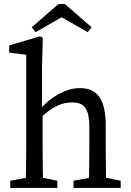

<svg xmlns="http://www.w3.org/2000/svg" viewBox="-20 -917 640 937"><path d="M30 0H260V-35L160 -55H140L30 -35V0ZM105 0H191C189 -45 188 -148 188 -210V-365L185 -378V-590L189 -732L175 -740L25 -695V-660L108 -650V-210C108 -148 107 -45 105 0ZM339 0H569V-35L469 -55H449L339 -35V0ZM413 0H499C497 -45 496 -146 496 -210V-302C496 -434 455 -487 369 -487C301 -487 224 -442 176 -384H165L184 -348C241 -399 282 -417 332 -417C392 -417 416 -387 416 -294V-210C416 -146 415 -45 413 0ZM297 -897H265L135 -784L154 -760L323 -857H239L408 -760L427 -784L297 -897Z"/></svg>

Font: Source Serif Variable
Style: Regular
Weight: 389
Designer: Frank Grießhammer
Foundry: Adobe Systems Incorporated
Version: Version 3.001;hotconv 1.0.111;makeotfexe 2.5.65597